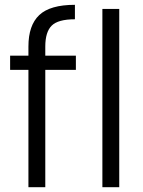

<svg xmlns="http://www.w3.org/2000/svg" viewBox="-20 -777 595 797"><path d="M22 -546H98V-584Q98 -672 143 -714.5Q188 -757 291 -757V-697Q221 -697 194.5 -670.5Q168 -644 168 -584V-546H295V-487H168V0H98V-487H22ZM405 -740H475V0H405Z"/></svg>

Font: Poppins Light
Style: Regular
Weight: 300
Designer: Ninad Kale (Devanagari), Jonny Pinhorn (Latin)
Version: Version 5.002